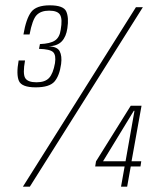

<svg xmlns="http://www.w3.org/2000/svg" viewBox="-20 -701 608 721"><path d="M114 -373Q166 -373 184.8 -395Q203.5 -417 209.5 -460.5Q213.5 -491 204 -508.8Q194.5 -526.5 161.5 -527Q195 -528 211.8 -545.5Q228.5 -563 233 -595Q239 -635 228.8 -658Q218.5 -681 167 -681Q116 -681 97 -655.8Q78 -630.5 68 -571.5H91Q101.5 -627.5 117.5 -644.2Q133.5 -661 164.5 -661Q196.5 -661 205.8 -645Q215 -629 208 -589.5Q204 -560.5 186.2 -548.8Q168.5 -537 130 -535.5L126.5 -517.5Q168 -516.5 179.5 -505.2Q191 -494 186.5 -464Q179.5 -424.5 164.2 -408.2Q149 -392 117 -392Q84 -392 74.5 -408.2Q65 -424.5 74 -474H50Q40.5 -421.5 51 -397.2Q61.5 -373 114 -373ZM66 0H92L516.5 -674H490.5ZM434.5 0H457.5L471 -76H507.5L510.5 -95.5H474L511.5 -304H471L340.5 -95L337.5 -76H448ZM367 -95.5 482.5 -285H485L451.5 -95.5Z"/></svg>

Font: Anybody Condensed ExtraLight
Style: Italic
Weight: 250
Width: 3
Italic angle: -10°
Version: Version 1.113;gftools[0.9.25]